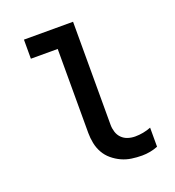

<svg xmlns="http://www.w3.org/2000/svg" viewBox="-135 -841 869 955"><g transform="rotate(-20 300.0 -363.5)"><path d="M455 8Q427 8 399.5 4Q372 0 347 -11.5Q322 -23 300.5 -41Q279 -59 265.5 -83Q252 -107 246.5 -134.5Q241 -162 241 -189V-634H99V-735H359V-189Q359 -170 365 -151Q371 -132 384.5 -118.5Q398 -105 416.5 -99Q435 -93 455 -93Q476 -93 497.5 -97Q519 -101 539 -109V-8Q519 0 497.5 4Q476 8 455 8Z"/></g></svg>

Font: Iosevka Extended
Style: Bold
Weight: 700
Width: 7
Monospace: yes
Designer: Belleve Invis
Foundry: Belleve Invis
Version: Version 32.5.0; ttfautohint (v1.8.4)